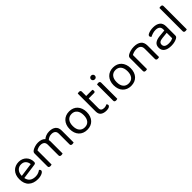

<svg xmlns="http://www.w3.org/2000/svg" viewBox="371 -2125 3607 3607"><g transform="rotate(-45 2174.5 -322.0)"><path d="M132 -184Q159 -53 304 -53Q346 -53 380 -67Q414 -81 434 -97Q458 -83 458 -59Q458 -45 445.5 -32Q433 -19 411.5 -9Q390 1 361.5 7Q333 13 300 13Q184 13 116.5 -50Q49 -113 49 -234Q49 -291 65.5 -335.5Q82 -380 111.5 -411Q141 -442 182 -458.5Q223 -475 271 -475Q316 -475 354 -460Q392 -445 419.5 -417.5Q447 -390 462.5 -352.5Q478 -315 478 -270Q478 -248 468 -238.5Q458 -229 440 -227ZM127 -246 402 -284Q397 -339 363.5 -374.5Q330 -410 270 -410Q209 -410 169 -367.5Q129 -325 127 -246Z M1180 -314Q1180 -363 1152 -386Q1124 -409 1077 -409Q1012 -409 961 -363Q967 -343 967 -320V-2Q962 0 951.5 2.5Q941 5 930 5Q887 5 887 -31V-314Q887 -363 859 -386Q831 -409 783 -409Q751 -409 722.5 -399Q694 -389 674 -376V-2Q669 0 659 2.5Q649 5 637 5Q594 5 594 -31V-372Q594 -392 602.5 -405.5Q611 -419 632 -433Q659 -450 700.5 -462.5Q742 -475 784 -475Q833 -475 871 -460.5Q909 -446 929 -421Q955 -444 994 -459.5Q1033 -475 1083 -475Q1164 -475 1212 -436.5Q1260 -398 1260 -318V-2Q1255 0 1244.5 2.5Q1234 5 1223 5Q1180 5 1180 -31V-314Z M1612 13Q1560 13 1518 -4Q1476 -21 1446 -53Q1416 -85 1400 -130Q1384 -175 1384 -231Q1384 -287 1400.5 -332Q1417 -377 1447 -409Q1477 -441 1519 -458Q1561 -475 1612 -475Q1663 -475 1705 -458Q1747 -441 1776.5 -409Q1806 -377 1822.5 -332Q1839 -287 1839 -231Q1839 -175 1823 -130Q1807 -85 1777.5 -53Q1748 -21 1706 -4Q1664 13 1612 13ZM1466 -231Q1466 -146 1504.5 -99.5Q1543 -53 1612 -53Q1681 -53 1719 -100Q1757 -147 1757 -231Q1757 -315 1718.5 -362Q1680 -409 1612 -409Q1544 -409 1505 -362Q1466 -315 1466 -231Z M1964 -121V-596Q1969 -598 1979.5 -600.5Q1990 -603 2002 -603Q2044 -603 2044 -567V-452H2208Q2211 -447 2214 -438.5Q2217 -430 2217 -420Q2217 -386 2187 -386H2044V-126Q2044 -86 2066.5 -69.5Q2089 -53 2130 -53Q2147 -53 2168 -59Q2189 -65 2203 -73Q2209 -67 2214 -58Q2219 -49 2219 -37Q2219 -15 2193 -1Q2167 13 2121 13Q2051 13 2007.5 -18Q1964 -49 1964 -121Z M2420 -2Q2415 0 2405 2.5Q2395 5 2383 5Q2340 5 2340 -31V-460Q2345 -462 2355.5 -464.5Q2366 -467 2378 -467Q2420 -467 2420 -430ZM2380 -658Q2403 -658 2417 -643.5Q2431 -629 2431 -608Q2431 -587 2417 -572.5Q2403 -558 2380 -558Q2357 -558 2342.5 -572.5Q2328 -587 2328 -608Q2328 -629 2342.5 -643.5Q2357 -658 2380 -658Z M2778 13Q2726 13 2684 -4Q2642 -21 2612 -53Q2582 -85 2566 -130Q2550 -175 2550 -231Q2550 -287 2566.5 -332Q2583 -377 2613 -409Q2643 -441 2685 -458Q2727 -475 2778 -475Q2829 -475 2871 -458Q2913 -441 2942.5 -409Q2972 -377 2988.5 -332Q3005 -287 3005 -231Q3005 -175 2989 -130Q2973 -85 2943.5 -53Q2914 -21 2872 -4Q2830 13 2778 13ZM2632 -231Q2632 -146 2670.5 -99.5Q2709 -53 2778 -53Q2847 -53 2885 -100Q2923 -147 2923 -231Q2923 -315 2884.5 -362Q2846 -409 2778 -409Q2710 -409 2671 -362Q2632 -315 2632 -231Z M3449 -301Q3449 -357 3417.5 -383Q3386 -409 3333 -409Q3293 -409 3262 -399Q3231 -389 3209 -376V-2Q3204 0 3194 2.5Q3184 5 3172 5Q3129 5 3129 -31V-372Q3129 -393 3137.5 -406.5Q3146 -420 3167 -433Q3193 -449 3236 -462Q3279 -475 3333 -475Q3424 -475 3476.5 -434Q3529 -393 3529 -305V-2Q3524 0 3513.5 2.5Q3503 5 3492 5Q3449 5 3449 -31V-301Z M3953 -77V-222L3829 -209Q3777 -204 3752 -185.5Q3727 -167 3727 -131Q3727 -93 3756 -72.5Q3785 -52 3844 -52Q3886 -52 3913.5 -60.5Q3941 -69 3953 -77ZM4032 -313V-76Q4032 -54 4023.5 -42.5Q4015 -31 3998 -21Q3974 -7 3934.5 3.5Q3895 14 3844 14Q3750 14 3698.5 -23Q3647 -60 3647 -130Q3647 -196 3690 -229.5Q3733 -263 3811 -271L3953 -285V-313Q3953 -363 3923 -386Q3893 -409 3842 -409Q3800 -409 3763 -397Q3726 -385 3697 -370Q3689 -377 3682.5 -386Q3676 -395 3676 -406Q3676 -420 3683 -429Q3690 -438 3705 -446Q3732 -460 3767 -467.5Q3802 -475 3843 -475Q3930 -475 3981 -436Q4032 -397 4032 -313Z M4266 -2Q4261 0 4251 2.5Q4241 5 4229 5Q4186 5 4186 -31V-648Q4191 -650 4201.5 -652.5Q4212 -655 4223 -655Q4266 -655 4266 -619V-2Z"/></g></svg>

Font: Baloo 2 Latin
Style: Regular
Weight: 400
Designer: Sarang Kulkarni and Ek Type
Foundry: Ek Type
Version: Version 1.001